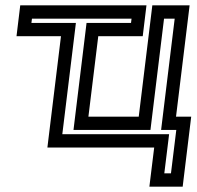

<svg xmlns="http://www.w3.org/2000/svg" viewBox="-20 -529 738 721"><path d="M673 -91H641L689 -484L692 -509H667H577H552L549 -484L501 -91H312L349 -393H491H516L519 -418L527 -484L530 -509H505H81H56L53 -484L45 -418L42 -393H67H209L161 0L158 25H183H559L544 147L541 172H566H641H666L669 147L695 -66L698 -91H673ZM642 -41 622 122H597L612 0L615 -25H590H214L262 -418L265 -443H240H98L100 -459H474L472 -443H330H305L302 -418L259 -66L256 -41H281H520H545L548 -66L596 -459H636L588 -66L585 -41H610H642Z"/></svg>

Font: Gamestation Text Outline
Style: Italic
Weight: 400
Designer: Jonas Hecksher
Foundry: Jonas Hecksher, Playtypeª, e-types AS
Version: Version 1.003